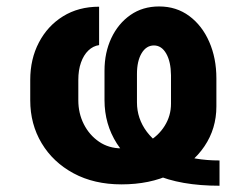

<svg xmlns="http://www.w3.org/2000/svg" viewBox="-20 -573 788 607"><path d="M674 -65.7V14.2Q550.1 14.2 469.5 -21.7Q388.8 -57.5 349.6 -119Q310.4 -180.4 310.4 -256.4V-349.8Q310.4 -406.6 332 -452.6Q353.7 -498.6 392.4 -525.6Q431.1 -552.6 483 -552.6Q537.6 -552.6 578.3 -522.4Q619 -492.2 641.5 -440.7Q664.1 -389.2 664.1 -325.3V-236.5Q664.1 -166.5 626.4 -110.6Q588.8 -54.7 521.3 -22.4Q453.8 9.9 364 9.9Q277.7 9.9 212.7 -25Q147.7 -60 111.7 -120.2Q75.6 -180.4 75.6 -256V-320.3Q75.6 -386.4 103 -438.7Q130.3 -491.1 179.3 -521.5Q228.3 -551.8 293.3 -551.8V-430.4Q274.1 -427.6 259.2 -413.2Q244.3 -398.8 236 -375.2Q227.6 -351.6 227.6 -320.3V-256Q227.6 -214.8 245 -180.4Q262.4 -146 293.1 -125Q323.9 -104 364 -104Q410.2 -104 445.3 -123.4Q480.5 -142.8 500.5 -174.9Q520.6 -207 520.6 -245V-335.2Q520.2 -377.8 505.5 -403.6Q490.8 -429.3 466.6 -429.3Q442.5 -429.3 427.7 -404.7Q413 -380 413 -339.1V-249.3Q413 -198.2 444.2 -156.4Q475.5 -114.7 533.9 -90.2Q592.3 -65.7 674 -65.7Z"/></svg>

Font: InterMG
Style: Bold
Weight: 700
Designer: Rasmus Andersson
Foundry: rsms
Version: Version 3.019;December 26, 2023;FontCreator 15.0.0.2955 64-b